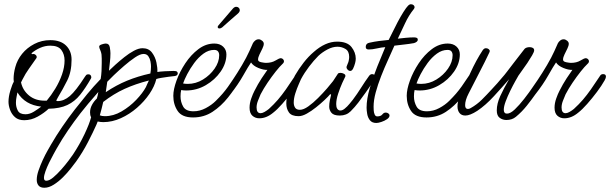

<svg xmlns="http://www.w3.org/2000/svg" viewBox="-20 -543 2873 904"><path d="M94 23Q67 23 51 9Q35 -5 27.5 -25.5Q20 -46 20 -64Q20 -88 29 -117.5Q38 -147 45 -158Q45 -161 44.5 -164.5Q44 -168 44 -171Q44 -198 52 -227Q61 -261 84 -289.5Q107 -318 141.5 -336Q176 -354 217 -354Q265 -354 291 -328.5Q317 -303 317 -262Q317 -205 296.5 -164Q276 -123 253 -85Q249 -77 246 -72Q243 -67 252 -67Q281 -67 309 -91Q337 -115 380 -182Q383 -187 386 -190Q389 -193 395 -193H397Q408 -193 410 -180Q410 -177 408 -173Q383 -129 357.5 -97Q332 -65 297 -48.5Q262 -32 209 -31Q188 -11 157.5 6Q127 23 94 23ZM190 -69H200Q221 -94 240.5 -126Q260 -158 272 -192.5Q284 -227 284 -258Q284 -287 269 -307.5Q254 -328 217 -328Q192 -328 168.5 -317.5Q145 -307 128 -292L131 -288Q133 -289 137 -289Q143 -289 148 -284.5Q153 -280 153 -275Q153 -272 152 -270Q151 -268 149 -266Q132 -241 116 -219Q100 -197 86 -169Q83 -162 79 -155Q87 -118 116.5 -93.5Q146 -69 190 -69ZM100 -5Q120 -5 140 -17.5Q160 -30 174 -41Q98 -49 62 -108Q61 -101 58 -87Q55 -73 55 -59Q55 -39 64 -22Q73 -5 100 -5Z M189 341Q170 341 161.5 330.5Q153 320 153 304Q153 284 161.5 259.5Q170 235 181.5 210Q193 185 204 166Q215 147 220 138Q245 95 273 54Q301 13 332 -27Q361 -64 391 -100.5Q421 -137 454 -171Q457 -189 458 -208Q459 -227 459 -246Q459 -257 459 -267Q459 -277 458 -286Q457 -294 454 -302Q451 -310 448 -317Q448 -319 447.5 -321Q447 -323 447 -324Q447 -330 459 -334Q471 -338 478 -338Q494 -338 497 -320.5Q500 -303 500 -292Q500 -271 497.5 -250.5Q495 -230 493 -210Q504 -221 523.5 -238.5Q543 -256 565.5 -274Q588 -292 610.5 -304Q633 -316 651 -316Q680 -316 695.5 -295.5Q711 -275 716.5 -249Q722 -223 721 -204Q730 -206 755.5 -207.5Q781 -209 797 -209Q810 -209 813.5 -205.5Q817 -202 817 -197Q817 -194 814 -190Q811 -186 803 -185Q791 -184 773.5 -181.5Q756 -179 740 -176.5Q724 -174 716 -171Q708 -137 684 -101.5Q660 -66 625 -35.5Q590 -5 549 13.5Q508 32 466 32Q454 32 440 29L434 44Q419 78 394.5 125.5Q370 173 338 218Q329 230 313 250.5Q297 271 276.5 291.5Q256 312 233 326.5Q210 341 189 341ZM478 -109Q527 -142 578 -163Q629 -184 688 -197Q691 -214 691 -230Q691 -240 688.5 -253.5Q686 -267 678.5 -278Q671 -289 656 -289Q640 -289 615.5 -272.5Q591 -256 564.5 -233Q538 -210 516 -189Q494 -168 485 -158ZM474 4Q514 4 552.5 -18.5Q591 -41 621.5 -73Q652 -105 667 -133Q671 -141 674 -149Q677 -157 681 -164Q618 -148 566.5 -124.5Q515 -101 466 -63Q462 -47 458.5 -31.5Q455 -16 450 0Q459 4 474 4ZM198 308Q212 308 230.5 292.5Q249 277 268.5 255Q288 233 303 213Q318 193 324 184Q355 137 378 88.5Q401 40 409 9Q406 4 405 -2Q404 -8 404 -14Q404 -32 413 -49Q422 -66 436 -79Q438 -86 440 -94Q442 -102 443 -110Q415 -78 395.5 -55Q376 -32 359 -10Q328 30 300 71Q272 112 247 156Q242 165 232 183Q222 201 211.5 222.5Q201 244 194 263.5Q187 283 187 295Q187 308 198 308Z M889 10Q837 10 816.5 -20.5Q796 -51 796 -92Q796 -122 811 -163.5Q826 -205 852.5 -245Q879 -285 914 -311.5Q949 -338 989 -338Q1015 -338 1030.5 -323.5Q1046 -309 1046 -287Q1046 -245 1019 -206Q992 -167 949 -142Q906 -117 857 -117Q851 -117 845 -117.5Q839 -118 833 -119Q830 -106 830 -89Q830 -63 842.5 -41Q855 -19 891 -19Q921 -19 949 -34Q977 -49 996 -68Q1015 -87 1028 -102Q1041 -117 1055 -136.5Q1069 -156 1090 -188Q1094 -195 1102 -195Q1116 -195 1116 -180Q1116 -175 1114 -172Q1087 -126 1054 -84.5Q1021 -43 980.5 -16.5Q940 10 889 10ZM864 -148Q902 -148 935.5 -168.5Q969 -189 990.5 -220Q1012 -251 1012 -283Q1012 -294 1006.5 -301Q1001 -308 988 -308Q962 -308 938 -290.5Q914 -273 894.5 -246.5Q875 -220 861.5 -194Q848 -168 842 -150Q847 -149 852.5 -148.5Q858 -148 864 -148ZM1100 -479Q1084 -465 1066 -449.5Q1048 -434 1026 -414Q1019 -409 1014 -409Q1005 -409 1005 -416Q1005 -420 1009 -424L1076 -502Q1084 -511 1092 -511Q1099 -511 1104 -506.5Q1109 -502 1109 -495Q1109 -487 1100 -479Z M1201 14Q1182 14 1168.5 2Q1155 -10 1155 -36Q1155 -57 1163 -79.5Q1171 -102 1178 -115Q1194 -147 1212 -174.5Q1230 -202 1239 -214Q1221 -213 1196.5 -223Q1172 -233 1162 -249Q1149 -230 1125 -187.5Q1101 -145 1064 -98Q1058 -90 1050 -90Q1035 -90 1035 -103Q1035 -108 1038 -112Q1053 -133 1075.5 -166.5Q1098 -200 1119.5 -236.5Q1141 -273 1154 -302Q1158 -311 1162.5 -321Q1167 -331 1171 -340Q1175 -347 1182 -352.5Q1189 -358 1198 -358Q1206 -358 1214 -351.5Q1222 -345 1222 -337Q1222 -328 1215.5 -314.5Q1209 -301 1202 -287Q1195 -273 1195 -262Q1195 -253 1210 -250Q1225 -247 1232 -247Q1259 -247 1277 -258Q1295 -269 1302 -269Q1308 -269 1312.5 -264.5Q1317 -260 1317 -255Q1317 -248 1311 -243Q1297 -230 1278 -206Q1259 -182 1240 -154Q1221 -126 1207 -99Q1203 -89 1195.5 -71Q1188 -53 1188 -37Q1188 -10 1207 -10Q1215 -10 1225.5 -16Q1236 -22 1246 -30Q1270 -52 1288.5 -73.5Q1307 -95 1326 -122Q1345 -149 1370 -187Q1374 -194 1384 -194Q1397 -194 1397 -182Q1397 -176 1391 -165Q1377 -140 1354.5 -110Q1332 -80 1308.5 -53.5Q1285 -27 1267 -13Q1235 14 1201 14Z M1386 4Q1353 4 1340.5 -13.5Q1328 -31 1328 -56Q1328 -80 1336 -106Q1344 -132 1353.5 -154.5Q1363 -177 1369 -188Q1387 -219 1409.5 -248Q1432 -277 1458 -299Q1484 -322 1511.5 -334.5Q1539 -347 1567 -347Q1615 -347 1635 -321.5Q1655 -296 1655 -267Q1655 -257 1652 -246Q1648 -231 1642.5 -220Q1637 -209 1629 -209Q1622 -209 1616 -216Q1610 -223 1612 -230Q1614 -237 1617.5 -244Q1621 -251 1622 -258Q1623 -263 1623.5 -267Q1624 -271 1624 -275Q1624 -302 1606.5 -312.5Q1589 -323 1569 -323Q1546 -323 1521.5 -310Q1497 -297 1479 -280Q1457 -258 1435 -229Q1413 -200 1397 -170Q1395 -165 1386.5 -146Q1378 -127 1370.5 -103.5Q1363 -80 1363 -60Q1363 -46 1369.5 -36Q1376 -26 1392 -26Q1409 -26 1431.5 -42Q1454 -58 1477.5 -81.5Q1501 -105 1520 -127Q1539 -149 1548 -161Q1554 -169 1559.5 -178.5Q1565 -188 1571 -196Q1574 -200 1583 -200Q1591 -200 1599.5 -195.5Q1608 -191 1606 -183Q1602 -176 1591.5 -152.5Q1581 -129 1572 -101.5Q1563 -74 1563 -53Q1563 -27 1579 -23Q1590 -21 1602.5 -31Q1615 -41 1625.5 -54Q1636 -67 1641 -73Q1662 -101 1680.5 -130.5Q1699 -160 1718 -186Q1724 -194 1732 -194Q1746 -194 1746 -179Q1746 -174 1733 -153.5Q1720 -133 1701.5 -107Q1683 -81 1667 -60Q1651 -39 1631 -19Q1611 1 1580 1Q1551 1 1540.5 -12Q1530 -25 1530 -41Q1530 -55 1533 -70.5Q1536 -86 1539 -97L1535 -100Q1526 -89 1508 -72Q1490 -55 1468 -37.5Q1446 -20 1424.5 -8Q1403 4 1386 4Z M1752 36Q1732 36 1722 23.5Q1712 11 1709 -6Q1706 -23 1706 -36Q1706 -77 1721 -128Q1736 -179 1756.5 -230Q1777 -281 1794 -321Q1776 -320 1754.5 -315Q1733 -310 1716 -310Q1702 -310 1702 -322Q1702 -339 1720 -342Q1742 -347 1765 -350Q1788 -353 1810 -355Q1816 -366 1827 -389Q1838 -412 1852 -438.5Q1866 -465 1879.5 -486.5Q1893 -508 1902 -517Q1908 -523 1915 -523Q1922 -523 1927 -519Q1932 -515 1932 -509Q1932 -506 1929 -501Q1904 -470 1887 -433Q1870 -396 1853 -361Q1871 -363 1891 -365Q1911 -367 1930 -367Q1936 -367 1941.5 -365Q1947 -363 1947 -356Q1947 -350 1941.5 -346Q1936 -342 1929 -340Q1907 -336 1883.5 -333.5Q1860 -331 1837 -328Q1824 -298 1807 -261Q1790 -224 1774.5 -184.5Q1759 -145 1749 -108Q1739 -71 1739 -41Q1739 -36 1739.5 -24.5Q1740 -13 1744 -4Q1748 5 1756 5Q1773 5 1780 -4Q1787 -13 1796 -13Q1803 -13 1808.5 -9Q1814 -5 1814 1Q1814 10 1802.5 18Q1791 26 1776 31Q1761 36 1752 36Z M1988 10Q1936 10 1915.5 -20.5Q1895 -51 1895 -92Q1895 -122 1910 -163.5Q1925 -205 1951.5 -245Q1978 -285 2013 -311.5Q2048 -338 2088 -338Q2114 -338 2129.5 -323.5Q2145 -309 2145 -287Q2145 -245 2118 -206Q2091 -167 2048 -142Q2005 -117 1956 -117Q1950 -117 1944 -117.5Q1938 -118 1932 -119Q1929 -106 1929 -89Q1929 -63 1941.5 -41Q1954 -19 1990 -19Q2020 -19 2048 -34Q2076 -49 2095 -68Q2114 -87 2127 -102Q2140 -117 2154 -136.5Q2168 -156 2189 -188Q2193 -195 2201 -195Q2215 -195 2215 -180Q2215 -175 2213 -172Q2186 -126 2153 -84.5Q2120 -43 2079.5 -16.5Q2039 10 1988 10ZM1963 -148Q2001 -148 2034.5 -168.5Q2068 -189 2089.5 -220Q2111 -251 2111 -283Q2111 -294 2105.5 -301Q2100 -308 2087 -308Q2061 -308 2037 -290.5Q2013 -273 1993.5 -246.5Q1974 -220 1960.5 -194Q1947 -168 1941 -150Q1946 -149 1951.5 -148.5Q1957 -148 1963 -148Z M2364 22Q2347 22 2333 12Q2319 2 2319 -23Q2319 -55 2335.5 -91Q2352 -127 2377 -170Q2345 -133 2305.5 -90Q2266 -47 2227 -21Q2193 1 2171 1Q2153 1 2143.5 -11Q2134 -23 2134 -42Q2134 -64 2144 -85Q2166 -137 2194 -198.5Q2222 -260 2253 -307Q2256 -311 2259.5 -313.5Q2263 -316 2268 -316Q2275 -316 2280.5 -312Q2286 -308 2286 -302Q2286 -300 2284 -296Q2278 -282 2262.5 -251.5Q2247 -221 2227 -182Q2207 -143 2186 -102Q2170 -71 2170 -48Q2170 -30 2183 -30Q2189 -30 2196 -34Q2226 -51 2249 -74Q2272 -97 2294 -121Q2308 -136 2321.5 -151Q2335 -166 2348 -182Q2353 -187 2367.5 -206Q2382 -225 2400 -248.5Q2418 -272 2432.5 -290.5Q2447 -309 2450 -313Q2458 -321 2474 -321Q2482 -321 2488.5 -317.5Q2495 -314 2495 -306Q2495 -299 2485.5 -282.5Q2476 -266 2463 -246.5Q2450 -227 2438 -211Q2426 -195 2421 -187Q2417 -180 2406 -160.5Q2395 -141 2382.5 -115.5Q2370 -90 2361 -66Q2352 -42 2352 -26Q2352 -8 2367 -8Q2383 -8 2404 -28Q2425 -48 2448 -77.5Q2471 -107 2491 -136.5Q2511 -166 2525 -186Q2529 -191 2533 -192Q2537 -193 2539 -193Q2549 -193 2551 -181Q2551 -178 2544 -164Q2537 -150 2530 -141Q2521 -128 2502.5 -101.5Q2484 -75 2460.5 -45.5Q2437 -16 2409 7Q2391 22 2364 22Z M2637 14Q2618 14 2604.5 2Q2591 -10 2591 -36Q2591 -57 2599 -79.5Q2607 -102 2614 -115Q2630 -147 2648 -174.5Q2666 -202 2675 -214Q2657 -213 2632.5 -223Q2608 -233 2598 -249Q2585 -230 2561 -187.5Q2537 -145 2500 -98Q2494 -90 2486 -90Q2471 -90 2471 -103Q2471 -108 2474 -112Q2489 -133 2511.5 -166.5Q2534 -200 2555.5 -236.5Q2577 -273 2590 -302Q2594 -311 2598.5 -321Q2603 -331 2607 -340Q2611 -347 2618 -352.5Q2625 -358 2634 -358Q2642 -358 2650 -351.5Q2658 -345 2658 -337Q2658 -328 2651.5 -314.5Q2645 -301 2638 -287Q2631 -273 2631 -262Q2631 -253 2646 -250Q2661 -247 2668 -247Q2695 -247 2713 -258Q2731 -269 2738 -269Q2744 -269 2748.5 -264.5Q2753 -260 2753 -255Q2753 -248 2747 -243Q2733 -230 2714 -206Q2695 -182 2676 -154Q2657 -126 2643 -99Q2639 -89 2631.5 -71Q2624 -53 2624 -37Q2624 -10 2643 -10Q2651 -10 2661.5 -16Q2672 -22 2682 -30Q2706 -52 2724.5 -73.5Q2743 -95 2762 -122Q2781 -149 2806 -187Q2810 -194 2820 -194Q2833 -194 2833 -182Q2833 -176 2827 -165Q2813 -140 2790.5 -110Q2768 -80 2744.5 -53.5Q2721 -27 2703 -13Q2671 14 2637 14Z"/></svg>

Font: Ms Madi
Style: Regular
Weight: 400
Designer: Robert E. Leuschke
Foundry: Robert E. Leuschke
Version: Version 1.010; ttfautohint (v1.8.3)